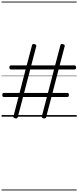

<svg xmlns="http://www.w3.org/2000/svg" viewBox="-20 -1438 965 2366"><path d="M166 20Q140 14 146 -6L208 -243H28Q17 -243 13 -249Q9 -255 9 -268Q9 -282 13 -287.5Q17 -293 28 -293H221L296 -582H115Q105 -582 100.5 -587.5Q96 -593 96 -606Q96 -620 100.5 -626Q105 -632 115 -632H309L375 -882Q379 -900 406 -894Q432 -887 427 -868L365 -632H659L725 -882Q729 -900 756 -894Q782 -887 777 -868L715 -632H898Q908 -632 912.5 -626Q917 -620 917 -606Q917 -593 912.5 -587.5Q908 -582 898 -582H702L627 -293H810Q820 -293 824.5 -287.5Q829 -282 829 -268Q829 -255 824.5 -249Q820 -243 810 -243H614L548 8Q543 25 516 20Q503 17 498 10.5Q493 4 496 -6L558 -243H264L198 8Q193 25 166 20ZM277 -293H571L646 -582H352ZM0 898H925V908H0ZM0 -20H925V0H0ZM0 -505H925V-500H0ZM0 -1418H925V-1408H0Z"/></svg>

Font: Playwrite FR Trad Guides
Style: Regular
Weight: 400
Designer: Veronika Burian, José Scaglione
Foundry: TypeTogether
Version: Version 1.003